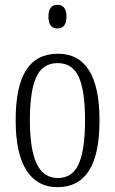

<svg xmlns="http://www.w3.org/2000/svg" viewBox="-20 -767 478 797"><path d="M45 -268Q45 -408 88.5 -476Q132 -544 221 -544Q306 -544 349.5 -475Q393 -406 393 -268Q393 -126 349 -58Q305 10 218 10Q135 10 90 -59.5Q45 -129 45 -268ZM333 -268Q333 -390 307 -447.5Q281 -505 219 -505Q157 -505 130.5 -447Q104 -389 104 -268Q104 -148 132 -88Q160 -28 220 -28Q281 -28 307 -87Q333 -146 333 -268ZM181 -698Q181 -747 218 -747Q256 -747 256 -698Q256 -649 218 -649Q181 -649 181 -698Z"/></svg>

Font: Noto Serif CondLight
Style: Regular
Weight: 300
Width: 3
Designer: Monotype Design Team
Foundry: Monotype Imaging Inc.
Version: Version 1.001